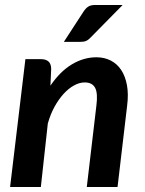

<svg xmlns="http://www.w3.org/2000/svg" viewBox="-20 -751 581 771"><path d="M20.5 0ZM20.5 0H144L172 -255C179 -280 188.1 -302.6 199.2 -322.8C210.4 -342.9 222.7 -360.2 236 -374.8C249.3 -389.2 263.2 -400.4 277.8 -408.2C292.2 -416.1 306.3 -420 320 -420C340.3 -420 354.3 -412.8 362 -398.2C369.7 -383.8 371.3 -359.8 367 -326.5L328.5 0H452L490.5 -326.5C494.5 -357.5 494.2 -385.1 489.8 -409.2C485.2 -433.4 477.5 -453.8 466.5 -470.2C455.5 -486.8 441.5 -499.3 424.5 -508C407.5 -516.7 388.3 -521 367 -521C333.3 -521 300.7 -511.6 269 -492.8C237.3 -473.9 208.5 -445.3 182.5 -407L185.5 -473.5C185.5 -487.5 181.9 -497.7 174.8 -504C167.6 -510.3 157.5 -513.5 144.5 -513.5H82ZM472.5 -731H362.5C350.2 -731 340.7 -728.8 334 -724.2C327.3 -719.8 321.2 -713.2 315.5 -704.5L236.5 -583H304.5C313.2 -583 320.3 -584.2 326 -586.8C331.7 -589.2 337.7 -593.8 344 -600.5Z"/></svg>

Font: Lato
Style: Bold Italic
Weight: 700
Italic angle: -7°
Designer: Lukasz Dziedzic
Foundry: tyPoland Lukasz Dziedzic
Version: Version 2.007; 2014-02-27